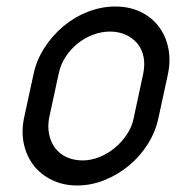

<svg xmlns="http://www.w3.org/2000/svg" viewBox="-20 -570 541 590"><path d="M83 -342Q92 -385 116.5 -423Q141 -461 175 -489.5Q209 -518 250.5 -534Q292 -550 334 -550Q377 -550 411 -534Q445 -518 467 -489.5Q489 -461 497 -423Q505 -385 496 -342L467 -208Q458 -165 434 -127Q410 -89 376 -61Q342 -33 301 -16.5Q260 0 217 0Q175 0 140.5 -16.5Q106 -33 84 -61Q62 -89 53.5 -127Q45 -165 54 -208ZM131 -208Q126 -181 131 -157Q136 -133 149.5 -115Q163 -97 185 -87Q207 -77 234 -77Q259 -77 284.5 -87Q310 -97 332 -115Q354 -133 370 -157Q386 -181 391 -208L420 -343Q426 -372 421 -396Q416 -420 401.5 -437Q387 -454 365.5 -463.5Q344 -473 318 -473Q292 -473 266.5 -463.5Q241 -454 219.5 -437Q198 -420 182 -396Q166 -372 160 -342Z"/></svg>

Font: VDS Compensated
Style: Light Italic
Weight: 300
Italic angle: -12°
Designer: artmaker
Foundry: artmaker
Version: Version 1.000 2012 initial release